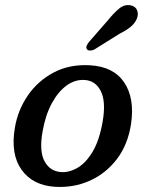

<svg xmlns="http://www.w3.org/2000/svg" viewBox="-20 -725 572 756"><path d="M334 -468Q426.5 -463 468.8 -400.8Q511 -338.5 496 -237Q483.5 -155 439.8 -98Q396 -41 332.5 -13Q269 15 196.5 10.5Q109 5 65 -56.5Q21 -118 38.5 -221.5Q50 -291 89.2 -348.5Q128.5 -406 190.8 -439.2Q253 -472.5 334 -468ZM219.5 -47.5Q251.5 -45 284.8 -64Q318 -83 344.8 -127.8Q371.5 -172.5 384.5 -248Q397.5 -325 377 -366Q356.5 -407 314.5 -410Q277 -413 243 -388.8Q209 -364.5 183.8 -317.8Q158.5 -271 147.5 -206.5Q134 -129.5 155.2 -90.2Q176.5 -51 219.5 -47.5ZM406.5 -647Q429.5 -675.5 450 -692Q470.5 -708.5 494.5 -704Q514 -700 520 -684.2Q526 -668.5 518.5 -650.5Q510.5 -632.5 494 -619Q477.5 -605.5 450.5 -592L350.5 -529.5Q342.5 -526 334.2 -526Q326 -526 322.5 -531Q318 -537 321.2 -544.8Q324.5 -552.5 331 -560.5Z"/></svg>

Font: Fraunces 9pt SuperSoft
Style: Italic
Weight: 400
Italic angle: -16°
Version: Version 1.000;[b76b70a41]